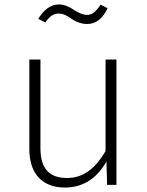

<svg xmlns="http://www.w3.org/2000/svg" viewBox="-20 -832 662 864"><path d="M372 -724C408 -724 440 -744 464 -795L433 -811C410 -778 394 -765 372 -765C352 -765 335 -774 315 -786C293 -801 270 -812 245 -812C206 -812 176 -786 152 -747L184 -731C204 -759 220 -771 245 -771C262 -771 278 -764 296 -751C316 -737 342 -724 372 -724ZM504 -564H455V-152C414 -82 361 -31 282 -31C204 -31 162 -71 162 -165V-564H112V-161C112 -50 171 12 272 12C362 12 421 -38 459 -105L462 0H504Z"/></svg>

Font: Glow Sans SC Normal Light
Style: Regular
Weight: 300
Designer: Ryoko NISHIZUKA (kana, bopomofo & ideographs); Paul D. Hunt (Latin, Greek & Cyrillic); Sandoll Communications, Soo-young
Version: Version 0.93